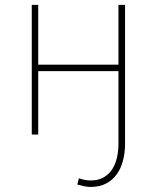

<svg xmlns="http://www.w3.org/2000/svg" viewBox="-20 -548 640 782"><path d="M135.7 -528.3V-284.7H462.4V-528.3H489.3V43.5Q488.8 76.2 480.7 106.9Q472.7 137.7 455.8 161.4Q439 185.1 412.6 199.2Q386.2 213.4 349.6 213.4Q335.4 213.4 322 210.4Q308.6 207.5 294.9 203.6L301.3 178.2Q313 182.1 325 184.6Q336.9 187 349.6 187Q380.4 187 401.6 174.8Q422.9 162.6 436.3 142.3Q449.7 122.1 455.8 96.2Q461.9 70.3 462.4 43.5V-258.3H135.7V0H109.4V-528.3Z"/></svg>

Font: Roboto Mono Thin
Style: Regular
Weight: 250
Designer: Google
Version: Version 2.000985; 2015; ttfautohint (v1.3)